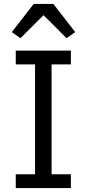

<svg xmlns="http://www.w3.org/2000/svg" viewBox="-20 -955 440 975"><path d="M60 0V-70H158V-628H60V-698H340V-628H242V-70H340V0ZM251 -935 362 -792 318 -761 201 -878 84 -761 40 -792 151 -935Z"/></svg>

Font: IBM Plex Sans Arabic
Style: Regular
Weight: 400
Designer: Mike Abbink, Paul van der Laan, Pieter van Rosmalen, Wael Morcos, Khajak Apelian
Foundry: Bold Monday
Version: Version 1.005